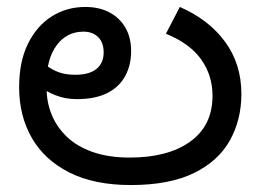

<svg xmlns="http://www.w3.org/2000/svg" viewBox="-20 -520 749 552"><path d="M356 12Q251 12 179.5 -24Q108 -60 71.5 -123.5Q35 -187 35 -269Q35 -343 60.5 -394.5Q86 -446 129 -473Q172 -500 225 -500Q265 -500 294.5 -484.5Q324 -469 340.5 -440.5Q357 -412 357 -373Q357 -333 340 -301.5Q323 -270 288.5 -252.5Q254 -235 201 -235Q168 -235 140 -246Q112 -257 91.5 -273Q71 -289 58 -304L81 -366Q89 -355 103.5 -340.5Q118 -326 141 -315.5Q164 -305 196 -305Q237 -305 257.5 -322Q278 -339 278 -369Q278 -398 262 -413.5Q246 -429 220 -429Q172 -429 143 -390Q114 -351 114 -284V-266Q114 -226 128.5 -190.5Q143 -155 172 -127Q201 -99 246.5 -83Q292 -67 353 -67Q463 -67 527 -113Q591 -159 591 -245Q591 -303 558.5 -349Q526 -395 457 -423L497 -500Q580 -464 627 -400Q674 -336 674 -250Q674 -176 641 -116.5Q608 -57 537.5 -22.5Q467 12 356 12Z"/></svg>

Font: telugu115
Style: Regular
Weight: 400
Designer: Jelle Bosma - Monotype Design Team
Foundry: Monotype Imaging Inc.
Version: Version 2.003